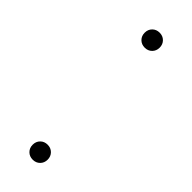

<svg xmlns="http://www.w3.org/2000/svg" viewBox="-182 -520 543 543"><g transform="rotate(45 90.0 -248.0)"><path d="M90 -502Q103 -502 111.5 -493.5Q120 -485 120 -472Q120 -459 111.5 -450.5Q103 -442 90 -442Q77 -442 68.5 -450.5Q60 -459 60 -472Q60 -485 68.5 -493.5Q77 -502 90 -502ZM90 -54Q103 -54 111.5 -45.5Q120 -37 120 -24Q120 -11 111.5 -2.5Q103 6 90 6Q77 6 68.5 -2.5Q60 -11 60 -24Q60 -37 68.5 -45.5Q77 -54 90 -54Z"/></g></svg>

Font: Prodigy Sans ExtraLight
Style: Regular
Weight: 200
Designer: Wei Huang
Foundry: Wei Huang
Version: Version 1.003; ttfautohint (v1.8.3)